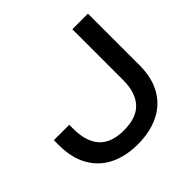

<svg xmlns="http://www.w3.org/2000/svg" viewBox="-184 -942 1148 1148"><g transform="rotate(-45 389.5 -368.0)"><path d="M155 -359V-326Q155 -218 205.5 -161Q256 -104 363 -104Q470 -104 521 -159.5Q572 -215 572 -318V-750H704V-313Q704 -207 661.5 -133.5Q619 -60 542 -23Q465 14 363 14Q261 14 185 -23.5Q109 -61 67 -135.5Q25 -210 25 -318V-359Z"/></g></svg>

Font: Unbounded Variable
Style: Regular
Weight: 400
Designer: Luke Prowse, Jean-Baptiste Morizot, Fátima Lázaro, Florian Runge
Foundry: NaN
Version: Version 1.600;FEAKit 1.0